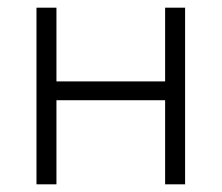

<svg xmlns="http://www.w3.org/2000/svg" viewBox="-20 -480 577 500"><path d="M106 -219H442V-268H106ZM410 -460V0H462V-460ZM75 -460V0H127V-460Z"/></svg>

Font: NM-font
Style: Light
Weight: 500
Designer: ""
Foundry: ""
Version: ""